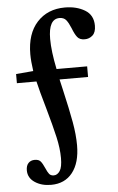

<svg xmlns="http://www.w3.org/2000/svg" viewBox="-57 -790 563 919"><g transform="rotate(-5 224.0 -330.0)"><path d="M83 -36Q102 -36 111 -25.5Q120 -15 130 8Q138 27 145.5 36.5Q153 46 168 46Q185 46 197 28Q209 10 209 -34Q209 -80 196.5 -135Q184 -190 160 -275Q134 -365 124 -409H30V-453L112 -460H113Q106 -509 106 -541Q106 -640 156.5 -695Q207 -750 290 -750Q346 -750 386 -726Q426 -702 426 -651Q426 -619 410 -604.5Q394 -590 372 -590Q348 -590 336.5 -604.5Q325 -619 314 -648Q303 -675 292 -688.5Q281 -702 260 -702Q207 -702 207 -606Q207 -547 225 -460H372V-409H235L247 -357Q269 -262 280 -200.5Q291 -139 291 -88Q291 -4 254 43Q217 90 151 90Q105 90 73 68.5Q41 47 41 11Q41 -12 52.5 -24Q64 -36 83 -36Z"/></g></svg>

Font: Minipax
Style: Bold
Weight: 500
Designer: Raphaël Ronot, Igor Stepanchenko (Cyrillic)
Foundry: steppetype
Version: Version 1.002